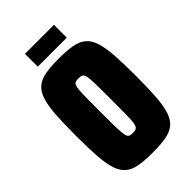

<svg xmlns="http://www.w3.org/2000/svg" viewBox="-254 -924 1016 1016"><g transform="rotate(-45 254.5 -416.0)"><path d="M254 8Q195 8 155 1Q115 -6 90 -26.5Q65 -47 52 -86Q39 -125 34.5 -188Q30 -251 30 -344Q30 -437 34.5 -500Q39 -563 52 -602Q65 -641 90 -661.5Q115 -682 155 -689Q195 -696 254 -696Q313 -696 353.5 -689Q394 -682 419 -661.5Q444 -641 457 -602Q470 -563 474.5 -500Q479 -437 479 -344Q479 -251 474.5 -188Q470 -125 457 -86Q444 -47 419 -26.5Q394 -6 353.5 1Q313 8 254 8ZM254 -140Q267 -140 275 -142.5Q283 -145 288 -154.5Q293 -164 295 -185.5Q297 -207 297.5 -245.5Q298 -284 298 -344Q298 -404 297.5 -442.5Q297 -481 295 -502.5Q293 -524 288 -533.5Q283 -543 275 -545.5Q267 -548 254 -548Q241 -548 233 -545.5Q225 -543 220.5 -533.5Q216 -524 214 -502.5Q212 -481 211.5 -442.5Q211 -404 211 -344Q211 -284 211.5 -245.5Q212 -207 214 -185.5Q216 -164 220.5 -154.5Q225 -145 233 -142.5Q241 -140 254 -140ZM146 -744V-840H363V-744Z"/></g></svg>

Font: Saira Condensed Black
Style: Regular
Weight: 900
Width: 3
Designer: Hector Gatti with collaboration of the Omnibus-Type team
Foundry: Omnibus-Type
Version: Version 1.101